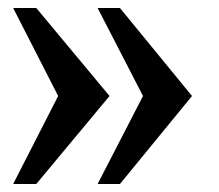

<svg xmlns="http://www.w3.org/2000/svg" viewBox="-20 -457 550 482"><path d="M13 -437H71L255 -216L71 5H13L126 -216ZM225 -437H281L462 -216L281 5H225L339 -216Z"/></svg>

Font: Triodion Unicode
Style: Normal
Weight: 400
Version: Version 1.1